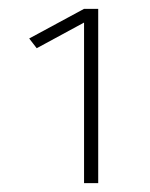

<svg xmlns="http://www.w3.org/2000/svg" viewBox="-20 -822 338 434"><path d="M170 -408V-771L63 -713L46 -735L170 -802H202V-408Z"/></svg>

Font: Celebes Thin
Style: Regular
Weight: 250
Designer: Anugrah Pasau
Foundry: Lafontype
Version: Version 1.000; ttfautohint (v1.8.4)